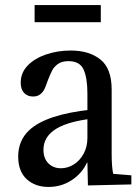

<svg xmlns="http://www.w3.org/2000/svg" viewBox="-20 -730 550 760"><path d="M96 -215Q163 -277 340 -296L326 -258Q237 -245 194.5 -215Q152 -185 152 -137Q152 -103 171.5 -83.5Q191 -64 221 -64Q248 -64 272 -79Q296 -94 311 -121.5Q326 -149 326 -184V-86H324Q305 -44 264 -17Q223 10 172 10Q119 10 85.5 -21Q52 -52 52 -110Q52 -174 96 -215ZM260 -530Q333 -530 377.5 -494.5Q422 -459 422 -375V-120Q422 -70 428 -42L500 -36V0L328 4L326 -86V-359Q326 -421 311 -454.5Q296 -488 251 -488Q226 -488 210.5 -477.5Q195 -467 187 -452Q179 -437 169 -411Q162 -390 156 -377.5Q150 -365 139 -356.5Q128 -348 111 -348Q89 -348 75.5 -362Q62 -376 62 -403Q62 -442 89.5 -470.5Q117 -499 162.5 -514.5Q208 -530 260 -530ZM379 -710V-642H117V-710Z"/></svg>

Font: Minipax
Style: Regular
Weight: 400
Designer: Raphaël Ronot
Foundry: Velvetyne Type Foundry
Version: Version 1.000